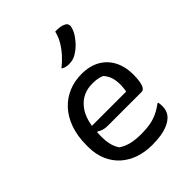

<svg xmlns="http://www.w3.org/2000/svg" viewBox="-232 -933 1064 1064"><g transform="rotate(-45 300.0 -400.5)"><path d="M329 -544Q394 -544 439 -518Q484 -492 507.5 -446Q531 -400 531 -342V-338Q531 -306 527 -283.5Q523 -261 515 -249.5Q507 -238 495 -238H228Q209 -238 193.5 -243Q178 -248 168 -256L150 -246V-300H436Q438 -312 439.5 -324Q441 -336 441 -348Q441 -383 433 -407Q425 -431 407 -451Q391 -458 375 -461Q359 -464 333 -464Q256 -464 209 -404.5Q162 -345 162 -227V-216Q162 -183 169 -156Q176 -129 191 -108Q218 -90 251 -82Q284 -74 332 -74Q369 -74 399.5 -79.5Q430 -85 458 -98Q486 -111 512 -131H518Q519 -125 520 -118.5Q521 -112 521 -103Q521 -80 514.5 -64Q508 -48 496 -36Q480 -20 455 -9Q430 2 398 7Q366 12 329 12Q274 12 227 -4Q180 -20 145 -51Q110 -82 90 -128Q70 -174 70 -233V-244Q70 -317 90 -373Q110 -429 145.5 -467Q181 -505 228 -524.5Q275 -544 329 -544ZM393 -813Q414 -814 430 -811.5Q446 -809 459 -802Q470 -797 473.5 -786Q477 -775 473 -765Q467 -741 452 -719Q437 -697 418.5 -678.5Q400 -660 378 -647Q364 -638 349 -634.5Q334 -631 318 -631Q306 -631 294.5 -634Q283 -637 273 -644Q305 -670 328.5 -696.5Q352 -723 368.5 -751.5Q385 -780 393 -813Z"/></g></svg>

Font: Recursive Casual
Style: Regular
Weight: 400
Version: Version 1.047